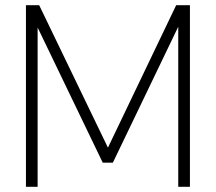

<svg xmlns="http://www.w3.org/2000/svg" viewBox="-20 -720 832 740"><path d="M80 0V-700H131L396 -151L659 -700H712V0H667V-617L415 -93H376L125 -614V0Z"/></svg>

Font: DM Sans 10pt ExtraLight
Style: Regular
Weight: 250
Version: Version 4.004;gftools[0.9.30]